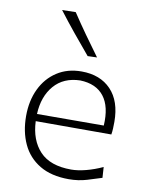

<svg xmlns="http://www.w3.org/2000/svg" viewBox="-89 -864 721 939"><g transform="rotate(10 271.0 -394.5)"><path d="M317.9 10.3Q230.5 10.3 172.9 -24.4Q115.2 -59.1 87.2 -119.6Q59.1 -180.2 59.1 -257.8Q59.1 -334 87.4 -393.1Q115.7 -452.1 167.5 -485.8Q219.2 -519.5 289.1 -519.5Q381.8 -519.5 435.5 -463.4Q489.3 -407.2 489.3 -304.2Q489.3 -286.1 488.5 -271Q487.8 -255.9 485.4 -241.2H109.9Q113.8 -147.5 165.3 -92.8Q216.8 -38.1 321.3 -38.1Q354 -38.1 394.5 -48.6Q435.1 -59.1 476.1 -78.1L479.5 -24.9Q449.7 -15.1 407.5 -2.4Q365.2 10.3 317.9 10.3ZM441.4 -277.8Q447.3 -372.6 408.2 -422.6Q369.1 -472.7 290 -475.1Q207.5 -473.1 160.6 -418.7Q113.8 -364.3 109.9 -276.9ZM304.7 -598.6Q262.7 -648.4 221.9 -698.2Q181.2 -748 142.6 -798.8L210 -800.3Q243.2 -750 278.6 -700.2Q314 -650.4 351.1 -600.1Z"/></g></svg>

Font: Pinar DS1-Light
Style: Regular
Weight: 300
Designer: Amin Abedi
Version: Version 2.000